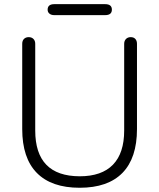

<svg xmlns="http://www.w3.org/2000/svg" viewBox="-20 -887 760 915"><path d="M85.9 -272V-678.2Q85.9 -693.4 94.5 -701.7Q103 -710 116.9 -710Q130.9 -710 139.4 -701.4Q147.9 -692.9 147.9 -678.2V-265.1Q147.9 -47.4 359.9 -46.9Q464.8 -46.9 518.3 -102.1Q571.8 -157.2 571.8 -265.1V-678.2Q571.8 -692.4 580.3 -701.2Q588.9 -710 603 -710Q617.2 -710 625 -701.4Q632.8 -692.9 632.8 -678.2V-272Q632.8 -133.8 563.5 -63Q494.1 7.8 359.6 7.8Q225.1 7.8 155.5 -63Q85.9 -133.8 85.9 -272ZM481 -867.2Q513.2 -867.2 513.2 -841.1Q513.2 -814.9 481 -814.9H238.8Q224.1 -814.9 215.6 -822Q207 -829.1 207 -840.8Q207 -867.2 238.8 -867.2Z"/></svg>

Font: Nunito-Light
Style: Regular
Weight: 300
Designer: Vernon Adams
Foundry: newtypography
Version: Version 3.000